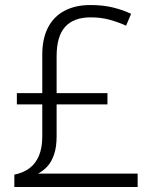

<svg xmlns="http://www.w3.org/2000/svg" viewBox="-20 -743 611 763"><path d="M339 -723Q390 -723 430 -713Q470 -703 501 -688L481 -641Q450 -655 416 -664.5Q382 -674 340 -674Q273 -674 239 -636.5Q205 -599 205 -519V-373H407V-328H205V-202Q205 -159 195 -129.5Q185 -100 168.5 -82Q152 -64 131 -53H527V0H37V-49Q72 -56 96.5 -74Q121 -92 134.5 -123.5Q148 -155 148 -201V-328H47V-373H148V-525Q148 -590 171 -634Q194 -678 237 -700.5Q280 -723 339 -723Z"/></svg>

Font: Noto Sans Thai Light
Style: Regular
Weight: 300
Designer: Monotype Design Team
Foundry: Monotype Imaging Inc.
Version: Version 2.001